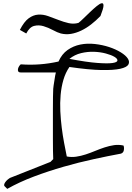

<svg xmlns="http://www.w3.org/2000/svg" viewBox="-20 -1075 828 1203"><path d="M7.8 90.8Q3.9 84 7.8 75.7Q11.7 67.4 18.1 60.1Q24.4 52.7 31.7 47.4Q39.1 42 42 40L295.9 -60.5L313.5 -78.1Q312.5 -94.7 312 -129.4Q311.5 -164.1 311.5 -207V-389.6Q311.5 -433.6 312 -467.8Q312.5 -502 313.5 -518.6Q313.5 -524.4 315.9 -539.1Q318.4 -553.7 320.8 -570.3Q323.2 -586.9 325.7 -601.1Q328.1 -615.2 330.1 -621.1H110.4Q97.7 -621.1 94.2 -627.9Q90.8 -634.8 92.8 -643.6Q94.7 -652.3 100.1 -660.6Q105.5 -668.9 110.4 -671.9Q229.5 -663.1 346.7 -689.5Q367.2 -736.3 403.3 -761.7Q439.5 -787.1 483.4 -795.9Q527.3 -804.7 574.7 -799.3Q622.1 -793.9 663.6 -780.3Q705.1 -766.6 736.8 -747.1Q768.6 -727.5 781.2 -707.5Q793.9 -687.5 784.2 -670.4Q774.4 -653.3 732.9 -644Q691.4 -634.8 614.3 -636.2Q537.1 -637.7 415 -655.3Q390.6 -620.1 377.4 -575.2Q364.3 -530.3 359.9 -480.5Q355.5 -430.7 357.9 -378.4Q360.4 -326.2 366.7 -275.9Q373 -225.6 381.8 -179.2Q390.6 -132.8 398.4 -94.7Q427.7 -88.9 457.5 -93.3Q487.3 -97.7 517.1 -107.4Q546.9 -117.2 576.2 -129.4Q605.5 -141.6 635.3 -151.4Q665 -161.1 694.3 -165.5Q723.6 -169.9 753.9 -163.1Q758.8 -150.4 755.9 -133.8Q752.9 -117.2 737.3 -112.3Q658.2 -97.7 565.9 -77.6Q473.6 -57.6 378.4 -30.3Q283.2 -2.9 192.4 31.2Q101.6 65.4 25.4 108.4ZM415 -706.1Q524.4 -685.5 589.4 -680.7Q654.3 -675.8 684.6 -680.2Q714.8 -684.6 715.8 -695.8Q716.8 -707 697.3 -718.8Q677.7 -730.5 643.6 -739.7Q609.4 -749 569.3 -750.5Q529.3 -752 488.3 -742.2Q447.3 -732.4 415 -706.1ZM104.5 -887.7Q130.9 -939.5 159.7 -960.4Q188.5 -981.4 219.2 -983.4Q250 -985.4 281.7 -974.1Q313.5 -962.9 345.7 -950.2Q377.9 -937.5 409.7 -930.2Q441.4 -922.9 471.7 -931.6Q483.4 -940.4 503.4 -960Q523.4 -979.5 544.9 -1000Q566.4 -1020.5 585.9 -1036.6Q605.5 -1052.7 617.2 -1054.7Q628.9 -1056.6 628.4 -1039.1Q627.9 -1021.5 609.4 -974.6Q581.1 -945.3 550.8 -921.9Q520.5 -898.4 488.8 -883.3Q457 -868.2 425.3 -862.8Q393.6 -857.4 361.3 -865.2Q339.8 -871.1 311 -886.7Q282.2 -902.3 252.4 -911.1Q222.7 -919.9 193.8 -912.6Q165 -905.3 144.5 -865.2Z"/></svg>

Font: Over the Rainbow
Style: Regular
Weight: 400
Designer: Kimberly Geswein
Foundry: Kimberly Geswein
Version: Version 1.002 2010